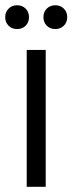

<svg xmlns="http://www.w3.org/2000/svg" viewBox="-25 -721 279 741"><path d="M188.5 -700.7Q208.5 -700.7 221.4 -687.7Q234.4 -674.8 234.4 -654.8Q234.4 -634.8 221.4 -621.8Q208.5 -608.9 188.5 -608.9Q168.5 -608.9 155.5 -621.8Q142.6 -634.8 142.6 -654.8Q142.6 -674.8 155.5 -687.7Q168.5 -700.7 188.5 -700.7ZM41 -700.7Q61 -700.7 74 -687.7Q86.9 -674.8 86.9 -654.8Q86.9 -634.8 74 -621.8Q61 -608.9 41 -608.9Q21 -608.9 8.1 -621.8Q-4.9 -634.8 -4.9 -654.8Q-4.9 -674.8 8.1 -687.7Q21 -700.7 41 -700.7ZM151.4 0H78.1V-528.3H151.4Z"/></svg>

Font: Gidole
Style: Regular
Weight: 400
Version: Version 2.100; ttfautohint (v1.8.4.7-5d5b)